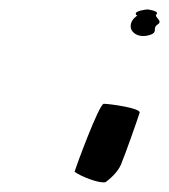

<svg xmlns="http://www.w3.org/2000/svg" viewBox="-20 -572 358 407"><path d="M138 -208C151 -198 192 -182 204 -186C220 -198 234 -213 239 -230C243 -238 272 -320 276 -333C279 -343 211 -352 200 -352C190 -352 141 -218 138 -208ZM266 -535C259 -529 254 -518 259 -508C265 -498 279 -492 298 -498C316 -504 302 -512 314 -520C327 -528 305 -536 312 -542C318 -549 293 -552 293 -552C290 -552 265 -549 268 -542C268 -540 270 -540 271 -539C270 -538 268 -537 266 -535ZM293 -552Z"/></svg>

Font: bitstorm
Style: ultextobl
Weight: 400
Version: Version 0.2